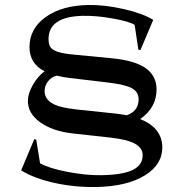

<svg xmlns="http://www.w3.org/2000/svg" viewBox="-20 -726 720 763"><path d="M204.1 -424.8Q184.6 -420.4 170.9 -402.8Q157.2 -385.3 157.2 -363.8Q157.2 -335 184.8 -316.9Q212.4 -298.8 284.2 -291L437 -274.9Q465.3 -271.5 483.9 -268.1Q530.8 -284.7 530.8 -331.1Q530.8 -360.4 504.9 -375Q479 -389.6 410.2 -397.9L257.8 -416Q235.4 -418 204.1 -425.8ZM64 -48.8 116.2 -172.9 124 -170.9 139.2 -77.1Q174.8 -57.1 248.3 -43Q321.8 -28.8 382.8 -29.8Q467.8 -31.2 507.3 -50.5Q546.9 -69.8 546.9 -108.9Q546.9 -138.2 516.1 -155Q485.4 -171.9 418.9 -179.2L268.1 -195.8Q188 -205.1 139.4 -240.2Q90.8 -275.4 90.8 -324.2Q90.8 -353.5 109.9 -387.5Q128.9 -421.4 157.2 -442.9Q97.2 -472.7 97.2 -539.1Q97.2 -611.8 161.1 -658Q225.1 -704.1 330.1 -706.1Q394.5 -707.5 470.9 -690.2Q547.4 -672.9 588.9 -647L538.1 -526.9L529.8 -528.8L515.1 -627Q496.6 -640.1 429.2 -652.3Q361.8 -664.6 307.1 -663.1Q172.9 -659.2 172.9 -570.8Q172.9 -550.3 180.4 -538.8Q188 -527.3 210 -520Q231.9 -512.7 274.9 -508.8L428.2 -494.1Q517.1 -484.9 559.1 -455.1Q601.1 -425.3 602.1 -373Q603.5 -299.3 537.1 -252.9Q623.5 -218.3 625 -142.1Q626 -72.3 555.9 -29.1Q485.8 14.2 366.2 17.1Q279.3 19 198 1.2Q116.7 -16.6 64 -48.8Z"/></svg>

Font: Halibut Exp
Style: Regular
Weight: 400
Width: 7
Designer: Matteo Maggi
Foundry: Collletttivo
Version: Version 3.080 | FøM Fix